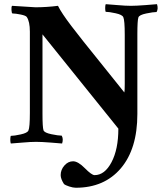

<svg xmlns="http://www.w3.org/2000/svg" viewBox="-20 -674 781 907"><path d="M628.9 -135.7Q628.9 29.3 550.8 121.1Q472.7 212.9 337.9 212.9Q325.2 212.9 307.1 207Q289.1 201.2 282.2 195.3Q266.6 170.9 266.6 153.3Q266.6 127.9 284.2 107.9Q301.8 87.9 325.2 87.9Q348.6 87.9 380.9 120.6Q413.1 153.3 426.8 153.3Q474.6 153.3 506.8 92.3Q539.1 31.2 539.1 -66.4L180.7 -511.7V-137.7Q180.7 -72.3 185.5 -58.6Q189.5 -46.9 222.7 -40Q255.9 -33.2 271.5 -33.2Q280.3 -17.6 273.4 3.9Q262.7 2.9 219.2 -0.5Q175.8 -3.9 150.4 -3.9Q125 -3.9 86.9 -0.5Q48.8 2.9 31.2 3.9Q29.3 0 28.8 -8.8Q28.3 -17.6 29.3 -24.9Q30.3 -32.2 31.2 -32.2Q46.9 -32.2 78.1 -39.1Q109.4 -45.9 114.3 -57.6Q121.1 -72.3 121.1 -140.6V-524.4Q121.1 -572.3 106.4 -593.8Q101.6 -600.6 77.1 -605.5Q52.7 -610.4 39.1 -610.4Q35.2 -610.4 34.2 -626.5Q33.2 -642.6 37.1 -646.5Q142.6 -639.6 147.5 -639.6Q199.2 -639.6 253.9 -646.5Q270.5 -612.3 317.9 -550.3Q365.2 -488.3 446.8 -387.7Q528.3 -287.1 567.4 -237.3Q569.3 -244.1 569.3 -277.3V-509.8Q569.3 -578.1 562.5 -592.8Q557.6 -604.5 526.4 -611.3Q495.1 -618.2 479.5 -618.2Q478.5 -618.2 477.5 -625.5Q476.6 -632.8 477.1 -641.6Q477.5 -650.4 479.5 -654.3Q497.1 -653.3 535.2 -649.9Q573.2 -646.5 598.6 -646.5Q623 -646.5 667 -649.9Q710.9 -653.3 721.7 -654.3Q728.5 -632.8 719.7 -617.2Q704.1 -617.2 670.9 -610.4Q637.7 -603.5 633.8 -591.8Q628.9 -578.1 628.9 -512.7Z"/></svg>

Font: Crimson
Style: Bold
Weight: 700
Version: Version 0.8 ; ttfautohint (v1.00) -l 8 -r 50 -G 200 -x 14 -D